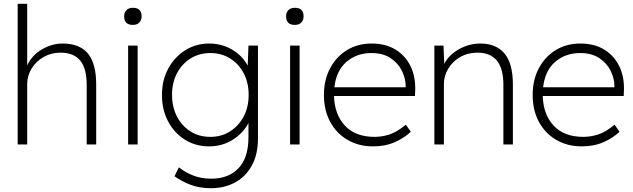

<svg xmlns="http://www.w3.org/2000/svg" viewBox="-20 -760 3330 1010"><path d="M73 0V-740H123V-416Q148 -470 201 -500.5Q254 -531 309 -531Q399 -531 442.5 -478.5Q486 -426 486 -315V0H436V-313Q436 -400 402 -441.5Q368 -483 298 -483Q249 -483 209 -460Q169 -437 146 -399Q123 -361 123 -318V0Z M679 -629Q633 -629 633 -674Q633 -694 645 -706.5Q657 -719 679 -719Q725 -719 725 -674Q725 -654 713 -641.5Q701 -629 679 -629ZM654 0V-520H704V0Z M1089 230Q1029 230 981 211.5Q933 193 898 167L921 120Q951 145 994.5 162.5Q1038 180 1092 180Q1182 180 1234.5 125Q1287 70 1287 -38V-113Q1260 -60 1204.5 -25Q1149 10 1080 10Q1009 10 953 -25Q897 -60 864.5 -121Q832 -182 832 -260Q832 -339 865.5 -400Q899 -461 955 -496Q1011 -531 1080 -531Q1147 -531 1201 -499Q1255 -467 1283 -415L1287 -520H1337V-32Q1337 51 1305.5 109.5Q1274 168 1218 199Q1162 230 1089 230ZM1087 -40Q1144 -40 1189.5 -68.5Q1235 -97 1261.5 -146.5Q1288 -196 1288 -261Q1288 -325 1262 -374.5Q1236 -424 1190.5 -452.5Q1145 -481 1087 -481Q1028 -481 982.5 -452.5Q937 -424 911 -374.5Q885 -325 885 -261Q885 -198 910.5 -148Q936 -98 981.5 -69Q1027 -40 1087 -40Z M1531 -629Q1485 -629 1485 -674Q1485 -694 1497 -706.5Q1509 -719 1531 -719Q1577 -719 1577 -674Q1577 -654 1565 -641.5Q1553 -629 1531 -629ZM1506 0V-520H1556V0Z M1942 10Q1867 10 1808.5 -24Q1750 -58 1717 -119Q1684 -180 1684 -261Q1684 -339 1716 -400Q1748 -461 1804.5 -496Q1861 -531 1935 -531Q2008 -531 2060 -499.5Q2112 -468 2139.5 -412Q2167 -356 2164 -282L2163 -255H1737Q1740 -157 1795 -98.5Q1850 -40 1951 -40Q1988 -40 2027 -52Q2066 -64 2115 -104L2141 -67Q2108 -35 2057.5 -12.5Q2007 10 1942 10ZM1934 -481Q1857 -481 1803 -435Q1749 -389 1739 -301H2114V-307Q2114 -347 2094.5 -387Q2075 -427 2035 -454Q1995 -481 1934 -481Z M2265 0V-520H2313L2317 -424Q2331 -453 2360 -477.5Q2389 -502 2427 -516.5Q2465 -531 2507 -531Q2590 -531 2634 -478.5Q2678 -426 2678 -315V0H2628V-313Q2628 -400 2593.5 -441.5Q2559 -483 2492 -483Q2441 -483 2401 -460Q2361 -437 2338 -399Q2315 -361 2315 -318V0Z M3040 10Q2965 10 2906.5 -24Q2848 -58 2815 -119Q2782 -180 2782 -261Q2782 -339 2814 -400Q2846 -461 2902.5 -496Q2959 -531 3033 -531Q3106 -531 3158 -499.5Q3210 -468 3237.5 -412Q3265 -356 3262 -282L3261 -255H2835Q2838 -157 2893 -98.5Q2948 -40 3049 -40Q3086 -40 3125 -52Q3164 -64 3213 -104L3239 -67Q3206 -35 3155.5 -12.5Q3105 10 3040 10ZM3032 -481Q2955 -481 2901 -435Q2847 -389 2837 -301H3212V-307Q3212 -347 3192.5 -387Q3173 -427 3133 -454Q3093 -481 3032 -481Z"/></svg>

Font: Lexend ExtraLight
Style: Regular
Weight: 200
Designer: Bonnie Shaver-Troup, Thomas Jockin
Foundry: Lexend
Version: Version 1.007; ttfautohint (v1.8.3)